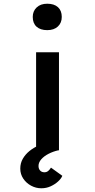

<svg xmlns="http://www.w3.org/2000/svg" viewBox="-20 -808 511 1032"><path d="M174 0V-527H297V0ZM234 -646Q197 -646 176.5 -664.5Q156 -683 156 -717Q156 -748 177 -768Q198 -788 234 -788Q271 -788 291.5 -769.5Q312 -751 312 -717Q312 -685 291 -665.5Q270 -646 234 -646ZM202 204Q173 204 147 190Q121 176 105 152Q89 128 89 98Q89 69 102.5 45.5Q116 22 138 4Q160 -14 189.5 -27Q219 -40 250 -49L293 0Q266 6 241.5 18.5Q217 31 202 48Q187 65 187 84Q187 99 195.5 108.5Q204 118 219 118Q231 118 239.5 110.5Q248 103 254 93L315 137Q309 152 292 167.5Q275 183 252 193.5Q229 204 202 204Z"/></svg>

Font: Lexend Tera Medium
Style: Regular
Weight: 500
Designer: Bonnie Shaver-Troup, Thomas Jockin
Foundry: Lexend
Version: Version 1.007